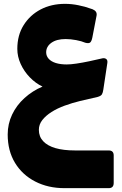

<svg xmlns="http://www.w3.org/2000/svg" viewBox="-20 -593 635 998"><path d="M315 385Q230 385 163 350.5Q96 316 58 253.5Q20 191 20 106Q20 51 43 2.5Q66 -46 107.5 -83.5Q149 -121 201 -143Q165 -160 135 -191Q105 -222 87.5 -260.5Q70 -299 70 -339Q70 -410 103 -462.5Q136 -515 191.5 -544Q247 -573 318 -573Q353 -573 389 -565.5Q425 -558 461 -545Q473 -540 478.5 -532Q484 -524 482 -512L460 -398Q456 -378 448.5 -372Q441 -366 423 -371Q405 -379 376 -384.5Q347 -390 321 -390Q274 -390 247 -370.5Q220 -351 220 -321Q220 -302 233 -287.5Q246 -273 270 -265.5Q294 -258 327 -258Q347 -258 377.5 -262.5Q408 -267 443.5 -274.5Q479 -282 513 -290Q525 -292 532.5 -286Q540 -280 538 -266L517 -127Q515 -112 510 -103Q505 -94 487 -89L396 -68Q355 -58 316.5 -44Q278 -30 248 -11Q218 8 200 31Q182 54 182 82Q182 117 204.5 141Q227 165 268.5 177Q310 189 370 189H545Q571 189 571 215V358Q571 385 545 385Z"/></svg>

Font: Rubik ExtraBold
Style: Italic
Weight: 800
Italic angle: -12°
Designer: Hubert and Fischer
Foundry: Hubert and Fischer
Version: Version 2.300;gftools[0.9.30]